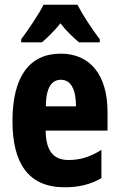

<svg xmlns="http://www.w3.org/2000/svg" viewBox="-20 -786 505 816"><path d="M309 -766H165C148 -730 98 -656 70 -619V-606H158C177 -622 208 -651 237 -687C264 -651 295 -624 316 -606H404V-619C365 -671 332 -722 309 -766ZM238 -558C103 -558 33 -457 33 -272C33 -94 99 10 255 10C314 10 365 -2 411 -29V-149C361 -118 320 -106 271 -106C207 -106 175 -145 174 -231H437V-310C437 -465 365 -558 238 -558ZM239 -447C280 -447 303 -408 303 -334H175C175 -417 202 -447 239 -447Z"/></svg>

Font: Noto Sans Gujarati UI ExtraCondensed ExtraBold
Style: Regular
Weight: 800
Width: 2
Designer: Jelle Bosma - Monotype Design Team, Universal Thirst
Foundry: Monotype Imaging Inc.
Version: Version 2.106